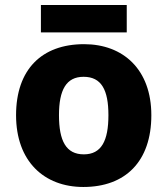

<svg xmlns="http://www.w3.org/2000/svg" viewBox="-20 -801 667 765"><path d="M485 -781H143V-672H485ZM583 -342C583 -524 471 -625 315 -625C146 -625 44 -524 44 -342C44 -158 156 -56 312 -56C480 -56 583 -158 583 -342ZM215 -342C215 -443 244 -495 313 -495C384 -495 412 -443 412 -342C412 -240 384 -186 314 -186C243 -186 215 -240 215 -342Z"/></svg>

Font: Noto Sans Malayalam UI ExtraBold
Style: Regular
Weight: 800
Designer: Jelle Bosma - Monotype Design Team
Foundry: Monotype Imaging Inc.
Version: Version 2.104